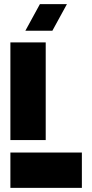

<svg xmlns="http://www.w3.org/2000/svg" viewBox="-20 -904 444 924"><path d="M30 -230V-700H200V-230ZM30 0V-170H374V0ZM302 -884 232 -756H102L172 -884Z"/></svg>

Font: Promplate
Style: Bold
Weight: 400
Designer: Evgeny Tarasenko
Foundry: Evgeny Tarasenko
Version: Version 1.000